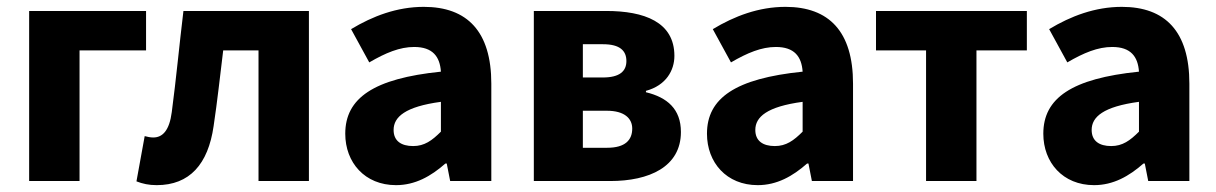

<svg xmlns="http://www.w3.org/2000/svg" viewBox="-20 -528 3548 560"><path d="M65 0H212V-381H406V-496H65Z M437 12C533 12 587 -49 603 -160C614 -233 622 -308 631 -381H734V0H881V-496H515C503 -397 494 -299 481 -201C474 -147 454 -127 427 -127C418 -127 410 -129 402 -131L378 1C396 8 414 12 437 12Z M1135 12C1191 12 1237 -14 1279 -51H1283L1293 0H1413V-284C1413 -436 1343 -508 1216 -508C1138 -508 1067 -481 1004 -443L1057 -346C1105 -374 1146 -391 1188 -391C1242 -391 1263 -363 1266 -319C1070 -299 987 -242 987 -138C987 -54 1044 12 1135 12ZM1185 -102C1150 -102 1128 -117 1128 -149C1128 -187 1162 -217 1266 -231V-144C1240 -118 1218 -102 1185 -102Z M1537 0H1760C1873 0 1966 -41 1966 -143C1966 -210 1926 -244 1864 -259V-263C1923 -279 1947 -323 1947 -365C1947 -464 1859 -496 1748 -496H1537ZM1680 -302V-399H1739C1788 -399 1807 -380 1807 -350C1807 -320 1787 -302 1738 -302ZM1680 -97V-205H1750C1802 -205 1824 -182 1824 -153C1824 -120 1804 -97 1751 -97Z M2190 12C2246 12 2292 -14 2334 -51H2338L2348 0H2468V-284C2468 -436 2398 -508 2271 -508C2193 -508 2122 -481 2059 -443L2112 -346C2160 -374 2201 -391 2243 -391C2297 -391 2318 -363 2321 -319C2125 -299 2042 -242 2042 -138C2042 -54 2099 12 2190 12ZM2240 -102C2205 -102 2183 -117 2183 -149C2183 -187 2217 -217 2321 -231V-144C2295 -118 2273 -102 2240 -102Z M2681 0H2828V-381H2975V-496H2535V-381H2681Z M3171 12C3227 12 3273 -14 3315 -51H3319L3329 0H3449V-284C3449 -436 3379 -508 3252 -508C3174 -508 3103 -481 3040 -443L3093 -346C3141 -374 3182 -391 3224 -391C3278 -391 3299 -363 3302 -319C3106 -299 3023 -242 3023 -138C3023 -54 3080 12 3171 12ZM3221 -102C3186 -102 3164 -117 3164 -149C3164 -187 3198 -217 3302 -231V-144C3276 -118 3254 -102 3221 -102Z"/></svg>

Font: Giro Sans Regular
Style: Bold
Weight: 700
Designer: Paul D. Hunt
Foundry: Adobe Systems Incorporated
Version: Version 1.000;PS 1.0;hotconv 1.0.88;makeotf.lib2.5.647800